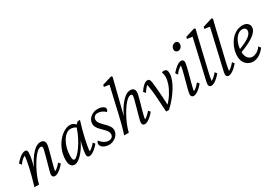

<svg xmlns="http://www.w3.org/2000/svg" viewBox="16 -1461 3177 2253"><g transform="rotate(-30 1605.0 -334.5)"><path d="M319.3 7.8Q301.8 7.8 293 -2.9Q284.2 -13.7 284.2 -30.3Q284.2 -42 292.5 -74.2Q300.8 -106.4 312.5 -147.5Q324.2 -188.5 335.4 -230.5Q346.7 -272.5 355 -305.7Q363.3 -338.9 363.3 -352.5Q363.3 -373 342.8 -373Q321.3 -373 293.9 -349.6Q266.6 -326.2 238.3 -286.1Q210 -246.1 183.6 -197.3Q157.2 -148.4 136.7 -97.2Q116.2 -45.9 106.4 0H43.9Q60.5 -55.7 76.2 -113.3Q91.8 -170.9 103.5 -222.7Q115.2 -274.4 122.1 -315.4Q128.9 -356.4 128.9 -377.9Q106.4 -366.2 86.9 -348.1Q67.4 -330.1 47.9 -301.8L26.4 -332Q50.8 -361.3 74.7 -382.3Q98.6 -403.3 120.1 -414.1Q141.6 -424.8 158.2 -424.8Q175.8 -424.8 182.6 -414.6Q189.5 -404.3 189.5 -386.7Q189.5 -370.1 185.5 -340.8Q181.6 -311.5 170.4 -263.7Q159.2 -215.8 138.7 -140.6H128.9Q146.5 -189.5 172.4 -239.3Q198.2 -289.1 230 -331.1Q261.7 -373 296.9 -398.9Q332 -424.8 368.2 -424.8Q396.5 -424.8 411.1 -409.2Q425.8 -393.6 425.8 -366.2Q425.8 -350.6 418 -317.9Q410.2 -285.2 398.9 -243.7Q387.7 -202.1 376 -161.1Q364.3 -120.1 356.4 -87.4Q348.6 -54.7 348.6 -40Q370.1 -51.8 389.6 -69.3Q409.2 -86.9 428.7 -111.3L450.2 -85Q425.8 -55.7 402.3 -35.2Q378.9 -14.6 357.4 -3.4Q335.9 7.8 319.3 7.8Z M585 7.8Q553.7 7.8 536.6 -19Q519.5 -45.9 519.5 -88.9Q519.5 -158.2 542 -218.8Q564.5 -279.3 601.6 -325.7Q638.7 -372.1 683.1 -398.4Q727.5 -424.8 769.5 -424.8Q794.9 -424.8 813.5 -412.6Q832 -400.4 851.6 -378.9L835.9 -347.7Q819.3 -365.2 796.9 -373.5Q774.4 -381.8 751 -381.8Q719.7 -381.8 690.4 -358.9Q661.1 -335.9 638.7 -297.4Q616.2 -258.8 603 -208.5Q589.8 -158.2 589.8 -103.5Q589.8 -76.2 595.2 -61.5Q600.6 -46.9 614.3 -46.9Q630.9 -46.9 656.7 -71.3Q682.6 -95.7 713.4 -138.7Q744.1 -181.6 773.4 -238.3Q802.7 -294.9 824.2 -361.3L833 -382.8L870.1 -417H901.4Q883.8 -361.3 868.2 -304.2Q852.5 -247.1 841.3 -194.8Q830.1 -142.6 823.2 -102.5Q816.4 -62.5 816.4 -40Q838.9 -51.8 858.4 -69.3Q877.9 -86.9 897.5 -111.3L918.9 -85Q894.5 -55.7 870.6 -35.2Q846.7 -14.6 825.7 -3.4Q804.7 7.8 787.1 7.8Q770.5 7.8 762.7 -2.4Q754.9 -12.7 754.9 -30.3Q754.9 -47.9 759.3 -77.6Q763.7 -107.4 774.9 -155.8Q786.1 -204.1 806.6 -277.3H817.4Q787.1 -192.4 745.6 -128.4Q704.1 -64.5 661.6 -28.3Q619.1 7.8 585 7.8Z M1052.7 7.8Q1024.4 7.8 999.5 -1.5Q974.6 -10.7 959.5 -27.3Q944.3 -43.9 944.3 -62.5Q944.3 -74.2 948.2 -84Q952.1 -93.8 960 -102.5Q986.3 -70.3 1015.6 -53.2Q1044.9 -36.1 1072.3 -36.1Q1100.6 -36.1 1117.7 -50.8Q1134.8 -65.4 1134.8 -93.8Q1134.8 -111.3 1123.5 -130.9Q1112.3 -150.4 1083 -177.7Q1049.8 -210 1032.2 -231.4Q1014.6 -252.9 1008.8 -269.5Q1002.9 -286.1 1002.9 -301.8Q1002.9 -336.9 1021.5 -364.3Q1040 -391.6 1072.3 -408.2Q1104.5 -424.8 1145.5 -424.8Q1167 -424.8 1188.5 -418.5Q1210 -412.1 1224.1 -400.9Q1238.3 -389.6 1238.3 -373Q1238.3 -362.3 1234.4 -354.5Q1230.5 -346.7 1222.7 -337.9Q1200.2 -360.4 1173.8 -372.1Q1147.5 -383.8 1120.1 -383.8Q1091.8 -383.8 1075.2 -367.2Q1058.6 -350.6 1058.6 -324.2Q1058.6 -312.5 1063.5 -299.8Q1068.4 -287.1 1080.6 -271.5Q1092.8 -255.9 1113.3 -235.4Q1145.5 -204.1 1162.1 -183.1Q1178.7 -162.1 1184.6 -146.5Q1190.4 -130.9 1190.4 -114.3Q1190.4 -81.1 1170.9 -53.2Q1151.4 -25.4 1119.6 -8.8Q1087.9 7.8 1052.7 7.8Z M1397.5 -312.5Q1391.6 -289.1 1386.2 -267.1Q1380.9 -245.1 1373.5 -215.8Q1366.2 -186.5 1353.5 -140.6H1344.7Q1363.3 -189.5 1389.2 -239.3Q1415 -289.1 1447.3 -331.1Q1479.5 -373 1514.6 -398.9Q1549.8 -424.8 1586.9 -424.8Q1614.3 -424.8 1629.4 -409.2Q1644.5 -393.6 1644.5 -366.2Q1644.5 -350.6 1636.7 -317.9Q1628.9 -285.2 1617.2 -243.7Q1605.5 -202.1 1593.8 -161.1Q1582 -120.1 1574.2 -87.4Q1566.4 -54.7 1566.4 -40Q1587.9 -51.8 1607.4 -69.3Q1627 -86.9 1646.5 -111.3L1668.9 -85Q1644.5 -55.7 1620.6 -35.2Q1596.7 -14.6 1575.7 -3.4Q1554.7 7.8 1537.1 7.8Q1520.5 7.8 1511.7 -2.4Q1502.9 -12.7 1502.9 -28.3Q1502.9 -41 1510.7 -73.7Q1518.6 -106.4 1530.3 -147.5Q1542 -188.5 1553.7 -230.5Q1565.4 -272.5 1573.7 -305.7Q1582 -338.9 1582 -352.5Q1582 -373 1560.5 -373Q1539.1 -373 1511.7 -349.6Q1484.4 -326.2 1456.1 -286.1Q1427.7 -246.1 1400.9 -197.3Q1374 -148.4 1353.5 -97.2Q1333 -45.9 1322.3 0H1259.8Q1283.2 -74.2 1300.3 -140.1Q1317.4 -206.1 1329.1 -257.3Q1340.8 -308.6 1347.7 -338.9L1408.2 -601.6L1337.9 -611.3L1342.8 -636.7L1472.7 -676.8L1486.3 -664.1Q1479.5 -638.7 1468.8 -596.2Q1458 -553.7 1445.3 -502.9Q1432.6 -452.1 1419.9 -400.4Z M1826.2 3.9 1816.4 -149.4Q1812.5 -222.7 1806.2 -278.3Q1799.8 -334 1792 -377Q1758.8 -352.5 1731.4 -303.7L1707 -331.1Q1728.5 -364.3 1748.5 -385.3Q1768.6 -406.2 1785.6 -415.5Q1802.7 -424.8 1814.5 -424.8Q1834 -424.8 1842.8 -414.1Q1851.6 -403.3 1856.4 -372.1Q1861.3 -340.8 1865.7 -286.6Q1870.1 -232.4 1875 -163.1L1881.8 -42L1863.3 -40Q1918 -94.7 1953.6 -151.4Q1989.3 -208 2006.8 -259.8Q2024.4 -311.5 2024.4 -350.6Q2024.4 -373 2021 -388.7Q2017.6 -404.3 2011.7 -415Q2017.6 -420.9 2025.9 -422.9Q2034.2 -424.8 2042 -424.8Q2061.5 -424.8 2073.7 -412.1Q2085.9 -399.4 2085.9 -362.3Q2085.9 -327.1 2069.3 -281.2Q2052.7 -235.4 2022.5 -186Q1992.2 -136.7 1952.1 -87.9Q1912.1 -39.1 1864.3 3.9Z M2200.2 7.8Q2183.6 7.8 2174.3 -2.9Q2165 -13.7 2165 -30.3Q2165 -43.9 2172.9 -78.1Q2180.7 -112.3 2192.9 -156.2Q2205.1 -200.2 2216.8 -244.6Q2228.5 -289.1 2236.8 -324.7Q2245.1 -360.4 2245.1 -377Q2223.6 -366.2 2203.6 -348.1Q2183.6 -330.1 2164.1 -301.8L2142.6 -332Q2167 -360.4 2190.4 -381.3Q2213.9 -402.3 2234.9 -413.6Q2255.9 -424.8 2273.4 -424.8Q2291 -424.8 2299.8 -414.6Q2308.6 -404.3 2308.6 -384.8Q2308.6 -371.1 2300.8 -336.4Q2293 -301.8 2281.2 -257.3Q2269.5 -212.9 2257.3 -168.5Q2245.1 -124 2236.8 -88.9Q2228.5 -53.7 2228.5 -40Q2251 -51.8 2270.5 -69.3Q2290 -86.9 2309.6 -111.3L2331.1 -85Q2306.6 -55.7 2283.2 -35.2Q2259.8 -14.6 2238.3 -3.4Q2216.8 7.8 2200.2 7.8ZM2303.7 -541Q2288.1 -541 2275.9 -552.7Q2263.7 -564.5 2263.7 -581.1Q2263.7 -601.6 2272.9 -616.2Q2282.2 -630.9 2296.4 -638.7Q2310.5 -646.5 2325.2 -646.5Q2340.8 -646.5 2352.1 -635.3Q2363.3 -624 2363.3 -607.4Q2363.3 -585.9 2354.5 -570.8Q2345.7 -555.7 2332.5 -548.3Q2319.3 -541 2303.7 -541Z M2438.5 7.8Q2421.9 7.8 2413.6 -2.4Q2405.3 -12.7 2405.3 -27.3Q2405.3 -37.1 2408.7 -56.2Q2412.1 -75.2 2420.4 -109.9Q2428.7 -144.5 2441.4 -199.2L2534.2 -601.6L2463.9 -611.3L2468.8 -636.7L2597.7 -676.8L2611.3 -664.1Q2601.6 -625 2590.8 -582.5Q2580.1 -540 2566.4 -479.5L2491.2 -161.1Q2486.3 -141.6 2481.4 -117.7Q2476.6 -93.8 2472.7 -72.8Q2468.8 -51.8 2467.8 -40Q2490.2 -51.8 2509.8 -69.3Q2529.3 -86.9 2548.8 -111.3L2570.3 -85Q2545.9 -55.7 2522.5 -35.2Q2499 -14.6 2477.5 -3.4Q2456.1 7.8 2438.5 7.8Z M2673.8 7.8Q2657.2 7.8 2648.9 -2.4Q2640.6 -12.7 2640.6 -27.3Q2640.6 -37.1 2644 -56.2Q2647.5 -75.2 2655.8 -109.9Q2664.1 -144.5 2676.8 -199.2L2769.5 -601.6L2699.2 -611.3L2704.1 -636.7L2833 -676.8L2846.7 -664.1Q2836.9 -625 2826.2 -582.5Q2815.4 -540 2801.8 -479.5L2726.6 -161.1Q2721.7 -141.6 2716.8 -117.7Q2711.9 -93.8 2708 -72.8Q2704.1 -51.8 2703.1 -40Q2725.6 -51.8 2745.1 -69.3Q2764.6 -86.9 2784.2 -111.3L2805.7 -85Q2781.2 -55.7 2757.8 -35.2Q2734.4 -14.6 2712.9 -3.4Q2691.4 7.8 2673.8 7.8Z M3005.9 7.8Q2951.2 7.8 2912.1 -31.7Q2873 -71.3 2873 -139.6Q2873 -191.4 2890.6 -242.2Q2908.2 -293 2939 -334.5Q2969.7 -376 3012.2 -400.4Q3054.7 -424.8 3104.5 -424.8Q3150.4 -424.8 3172.9 -402.8Q3195.3 -380.9 3195.3 -353.5Q3195.3 -325.2 3178.2 -299.8Q3161.1 -274.4 3127 -249.5Q3092.8 -224.6 3043.5 -200.7Q2994.1 -176.8 2929.7 -153.3V-192.4Q2993.2 -216.8 3037.6 -239.7Q3082 -262.7 3106 -288.6Q3129.9 -314.5 3129.9 -342.8Q3129.9 -364.3 3115.7 -375Q3101.6 -385.7 3080.1 -385.7Q3043 -385.7 3011.2 -356Q2979.5 -326.2 2960.4 -275.4Q2941.4 -224.6 2941.4 -158.2Q2941.4 -105.5 2965.8 -75.7Q2990.2 -45.9 3029.3 -45.9Q3052.7 -45.9 3084.5 -62Q3116.2 -78.1 3144.5 -118.2L3166 -88.9Q3133.8 -43.9 3091.3 -18.1Q3048.8 7.8 3005.9 7.8Z"/></g></svg>

Font: Crimson Pro Light
Style: Italic
Weight: 300
Italic angle: -12°
Designer: Jacques Le Bailly
Foundry: Baron von Fonthausen
Version: Version 1.003